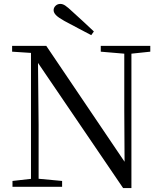

<svg xmlns="http://www.w3.org/2000/svg" viewBox="-20 -965 836 992"><path d="M465 -802.5 451.4 -783.4Q416.3 -801.8 381.6 -820.1Q346.9 -838.4 312.4 -856.9Q281.8 -873.9 269.4 -886.7Q257 -899.5 257 -912.4Q257 -925.2 267 -935Q276.9 -944.8 291.7 -944.8Q304.4 -944.8 317.4 -936Q330.5 -927.2 353.9 -905.1Q380.5 -881.7 408.5 -855.3Q436.4 -828.9 465 -802.5ZM44.5 0V-30.1L150.3 -42.1H171.8L300.9 -30.1V0ZM140.1 0V-704.6H175.7L179.5 -319.3V0ZM500.6 -698V-728H756.5V-698L651.5 -686.9H630.9ZM616.1 6.7 166.9 -653.8 164.7 -655.5 140.7 -691.6 42.6 -698V-728H219.1L641.4 -102.9L623.8 -96.7L622.1 -395.1V-728H659V6.7Z"/></svg>

Font: Noto Serif SC
Style: Regular
Weight: 200
Designer: Ryoko NISHIZUKA 西塚涼子 (kana & ideographs); Frank Grießhammer (Latin, Greek & Cyrillic); Wenlong ZHANG 张文龙 (bopomofo); San
Foundry: Adobe
Version: Version 2.001;hotconv 1.1.0;makeotfexe 2.6.0